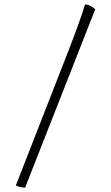

<svg xmlns="http://www.w3.org/2000/svg" viewBox="-20 -765 504 871"><path d="M94 86Q81 86 70 83Q59 80 52 76L282 -513Q311 -587 333.5 -649Q356 -711 366 -745Q384 -743 395.5 -735.5Q407 -728 412 -723Z"/></svg>

Font: Texturina 12pt Thin
Style: Regular
Weight: 250
Designer: Guillermo Torres Carreño
Foundry: Omnibus-Type
Version: Version 1.002